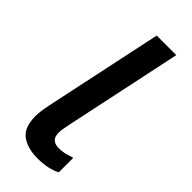

<svg xmlns="http://www.w3.org/2000/svg" viewBox="-234 -758 812 812"><g transform="rotate(45 172.5 -352.0)"><path d="M183 10Q247 10 289 -12V-99Q268 -92 252 -88Q236 -84 217 -84Q170 -84 170 -130Q170 -148 177 -180L290 -714H173L61 -186Q51 -137 51 -111Q51 -43 87.5 -16.5Q124 10 183 10Z"/></g></svg>

Font: Noto Sans UI Medium
Style: Italic
Weight: 500
Italic angle: -12°
Designer: Monotype Design Team
Foundry: Monotype Imaging Inc.
Version: Version 1.901